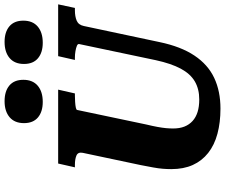

<svg xmlns="http://www.w3.org/2000/svg" viewBox="-94 -896 1007 860"><g transform="rotate(-90 410.0 -466.5)"><path d="M282 -316Q275 -287 271 -265Q267 -243 265.5 -226.5Q264 -210 264 -195Q264 -166 272.5 -144.5Q281 -123 297.5 -108Q314 -93 338 -85.5Q362 -78 394 -78Q441 -78 475 -98Q509 -118 532 -161Q555 -204 570 -273L642 -615Q644 -622 634.5 -626Q625 -630 610.5 -632.5Q596 -635 582 -635H571L588 -710H820L804 -635H793Q766 -635 747 -627Q728 -619 723 -595L651 -256Q631 -160 590.5 -99.5Q550 -39 490.5 -11Q431 17 353 17Q291 17 240.5 3.5Q190 -10 154.5 -38Q119 -66 100.5 -107Q82 -148 82 -203Q82 -221 83.5 -240.5Q85 -260 89.5 -284.5Q94 -309 100 -340L155 -600Q159 -621 143 -628Q127 -635 101 -635H90L107 -710H438L421 -635H411Q398 -635 383 -634Q368 -633 358 -631Q348 -629 347 -625ZM383 -779Q339 -779 313.5 -800.5Q288 -822 288 -863Q288 -905 314.5 -927.5Q341 -950 386 -950Q431 -950 456.5 -928.5Q482 -907 482 -866Q482 -824 455.5 -801.5Q429 -779 383 -779ZM648 -779Q604 -779 578.5 -800.5Q553 -822 553 -863Q553 -905 579.5 -927.5Q606 -950 652 -950Q696 -950 721.5 -928.5Q747 -907 747 -866Q747 -824 720.5 -801.5Q694 -779 648 -779Z"/></g></svg>

Font: Roboto Serif
Style: Bold Italic
Weight: 700
Italic angle: -10°
Designer: Greg Gazdowicz
Foundry: Commercial Type
Version: Version 1.008